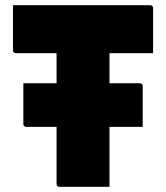

<svg xmlns="http://www.w3.org/2000/svg" viewBox="-20 -720 640 740"><path d="M70 -399H519Q524 -399 527 -396Q530 -393 530 -388Q530 -348 530 -309.5Q530 -271 530 -231H81Q78 -231 75.5 -232.5Q73 -234 71.5 -236.5Q70 -239 70 -242Q70 -282 70 -320.5Q70 -359 70 -399ZM30 -700H559Q564 -700 567 -697Q570 -694 570 -689Q570 -645 570 -602.5Q570 -560 570 -515H41Q38 -515 35.5 -516.5Q33 -518 31.5 -520.5Q30 -523 30 -526Q30 -571 30 -613.5Q30 -656 30 -700ZM402 0Q354 0 306 0Q258 0 209 0Q204 0 201 -3Q198 -6 198 -11Q198 -91 198 -169.5Q198 -248 198 -326Q198 -404 198 -482.5Q198 -561 198 -641H410L402 -624Q402 -589 402 -547.5Q402 -506 402 -469.5Q402 -433 402 -412Q402 -360 402 -309Q402 -258 402 -206Q402 -154 402 -100Q402 -73 402 -47.5Q402 -22 402 0Z"/></svg>

Font: Recursive Monospace Black
Style: Regular
Weight: 900
Version: Version 1.047